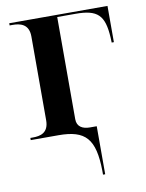

<svg xmlns="http://www.w3.org/2000/svg" viewBox="-84 -596 657 866"><g transform="rotate(-10 244.5 -163.0)"><path d="M317 192V210H327V-10H296C263 -10 237 -23 237 -58V-526H321C422 -526 452 -496 458 -394L459 -370H469V-536H19V-526H32C66 -526 107 -518 107 -460V-76C107 -18 68 -10 35 -10H23V0H150C274 0 315 46 317 192Z"/></g></svg>

Font: Noto Serif Display SemiBold
Style: Regular
Weight: 600
Designer: Monotype Design Team
Foundry: Monotype Imaging Inc.
Version: Version 2.009